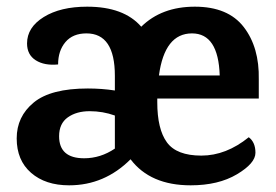

<svg xmlns="http://www.w3.org/2000/svg" viewBox="-20 -540 826 575"><path d="M324 -313Q324 -440 239 -440Q198 -440 176 -414Q154 -388 154 -347Q113 -343 87 -359.5Q61 -376 61 -410Q61 -458 111 -489Q161 -520 241 -520Q351 -520 403 -460Q464 -520 563.5 -520Q663 -520 710 -459Q757 -398 755 -302V-245H451V-234Q451 -153 480 -113.5Q509 -74 583 -74Q657 -74 725 -129Q745 -114 745 -82.5Q745 -51 689.5 -18Q634 15 551 15Q430 15 371 -63Q293 15 187 15Q116 15 73 -22.5Q30 -60 30 -125.5Q30 -191 81 -233Q132 -275 243 -275Q285 -275 324 -269ZM324 -194Q288 -207 248.5 -207Q209 -207 183 -188.5Q157 -170 157 -132Q157 -66 232 -66Q281 -66 324 -95ZM555 -440Q473 -440 456 -314H638Q634 -440 555 -440Z"/></svg>

Font: Karma
Style: Bold
Weight: 700
Designer: Joana Correia
Foundry: Indian Type Foundry
Version: Version 1.202;PS 1.0;hotconv 1.0.78;makeotf.lib2.5.61930; tt